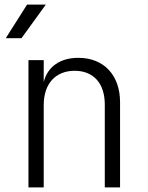

<svg xmlns="http://www.w3.org/2000/svg" viewBox="-20 -810 640 830"><path d="M5 -645H73L178 -790H97ZM103 0H169V-356C169 -448 220 -504 303 -504C383 -504 433 -451 433 -358V0H499V-368C499 -486 428 -560 319 -560C239 -560 185 -521 169 -455V-550H103Z"/></svg>

Font: JetBrains Mono ExtraLight
Style: Regular
Weight: 240
Monospace: yes
Designer: Philipp Nurullin, Konstantin Bulenkov
Foundry: JetBrains
Version: Version 2.305